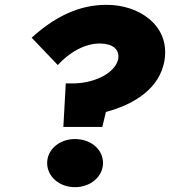

<svg xmlns="http://www.w3.org/2000/svg" viewBox="-20 -745 703 794"><path d="M469 -501C457 -446 378 -402 285 -400H252L242 -220H403L418 -282C527 -311 643 -375 661 -500C681 -642 553 -725 422 -725C302 -726 200 -670 111 -589L219 -476C265 -527 332 -567 396 -565C445 -564 475 -542 469 -501ZM175 -71C175 -15 225 29 290 29C356 29 406 -16 406 -71C406 -127 356 -170 290 -170C225 -170 175 -126 175 -71Z"/></svg>

Font: Jost* Black
Style: Italic
Weight: 900
Italic angle: -10°
Version: Version 3.7